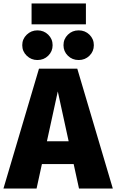

<svg xmlns="http://www.w3.org/2000/svg" viewBox="-39 -1093 674 1113"><path d="M459 -1073V-952H144V-1073ZM178 -745Q142 -745 116 -770Q90 -795 90 -831Q90 -867 116 -892Q142 -917 178 -917Q215 -917 240.5 -892Q266 -867 266 -831Q266 -795 240.5 -770Q215 -745 178 -745ZM354.5 -770Q329 -795 329 -831Q329 -867 354.5 -892Q380 -917 417 -917Q454 -917 479.5 -892Q505 -867 505 -831Q505 -795 479.5 -770Q454 -745 417 -745Q380 -745 354.5 -770ZM419 0 388 -142H204L173 0H-19L187 -695H409L615 0ZM233 -274H359L296 -563Z"/></svg>

Font: FiraGO ExtraBold
Style: Regular
Weight: 800
Designer: bBox Type
Foundry: bBox Type GmbH
Version: Version 1.001;PS 001.001;hotconv 1.0.88;makeotf.lib2.5.64775